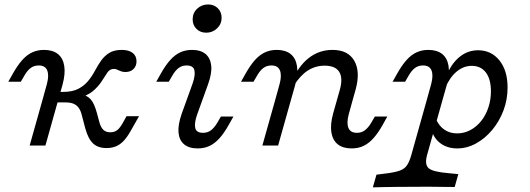

<svg xmlns="http://www.w3.org/2000/svg" viewBox="-20 -648 2358 855"><path d="M454 11.3Q416.1 11.3 394.4 -9.3Q372.6 -29.8 359.7 -76.6L344.4 -134.7Q339.5 -155.6 330.2 -168.1Q321 -180.6 306.9 -186.3Q292.7 -191.9 271.8 -191.9H216.1L229 -238.7H260.5Q302.4 -238.7 328.6 -252.4Q354.8 -266.1 372.2 -287.1Q389.5 -308.1 402.4 -332.3Q415.3 -356.5 429.8 -377.4Q444.4 -398.4 466.1 -412.1Q487.9 -425.8 521.8 -425.8Q553.2 -425.8 570.6 -412.5Q587.9 -399.2 587.9 -375Q587.9 -354 574.6 -340.7Q561.3 -327.4 538.7 -327.4Q529 -327.4 522.2 -329.4Q515.3 -331.5 509.7 -334.3Q504 -337.1 498.8 -339.1Q493.5 -341.1 487.1 -341.1Q469.4 -341.1 458.5 -325.4Q447.6 -309.7 433.5 -287.1Q419.4 -264.5 394.8 -243.1Q370.2 -221.8 325 -210.5L340.3 -229.8Q368.5 -222.6 384.3 -205.2Q400 -187.9 412.1 -142.7L421.8 -106.5Q428.2 -81.5 439.9 -70.2Q451.6 -58.9 471 -58.9Q489.5 -58.9 502 -68.5Q514.5 -78.2 527.4 -101.6L543.5 -130.6H599.2L558.9 -59.7Q544.4 -34.7 529 -19Q513.7 -3.2 495.6 4Q477.4 11.3 454 11.3ZM170.2 -206.5 188.7 -273.4Q199.2 -312.1 190.3 -334.3Q181.5 -356.5 152.4 -356.5Q131.5 -356.5 116.5 -345.2Q101.6 -333.9 89.5 -312.9L72.6 -283.9H16.9L36.3 -318.5Q58.1 -357.3 79 -380.6Q100 -404 123.8 -414.9Q147.6 -425.8 175.8 -425.8Q214.5 -425.8 237.5 -407.7Q260.5 -389.5 266.1 -354.4Q271.8 -319.4 258.1 -269.4L240.3 -206.5ZM112.1 0 170.2 -206.5H240.3L182.3 0Z M857.3 -136.3Q844.4 -98.4 849.6 -77.4Q854.8 -56.5 883.9 -56.5Q904.8 -56.5 919.8 -68.1Q934.7 -79.8 946.8 -100L963.7 -129H1019.4L1000 -94.4Q979 -56.5 957.7 -32.7Q936.3 -8.9 912.9 2Q889.5 12.9 860.5 12.9Q821.8 12.9 800 -5.2Q778.2 -23.4 775 -57.3Q771.8 -91.1 788.7 -140.3L837.9 -276.6Q850.8 -314.5 845.6 -335.5Q840.3 -356.5 811.3 -356.5Q790.3 -356.5 775.4 -345.2Q760.5 -333.9 748.4 -312.9L731.5 -283.9H675.8L695.2 -318.5Q716.9 -357.3 737.9 -380.6Q758.9 -404 782.7 -414.9Q806.5 -425.8 834.7 -425.8Q873.4 -425.8 895.2 -407.7Q916.9 -389.5 920.6 -355.6Q924.2 -321.8 906.5 -272.6ZM898.4 -502.4Q871.8 -502.4 854.8 -519.4Q837.9 -536.3 837.9 -562.1Q837.9 -590.3 858.1 -609.3Q878.2 -628.2 906.5 -628.2Q933.1 -628.2 950 -611.3Q966.9 -594.4 966.9 -568.5Q966.9 -541.1 946.8 -521.8Q926.6 -502.4 898.4 -502.4Z M1481.5 -206.5 1492.7 -246Q1508.1 -300 1490.7 -327.8Q1473.4 -355.6 1425.8 -355.6Q1384.7 -355.6 1350.8 -333.9Q1316.9 -312.1 1288.7 -266.9V-305.6Q1319.4 -365.3 1362.9 -395.6Q1406.5 -425.8 1460.5 -425.8Q1529.8 -425.8 1557.7 -377.4Q1585.5 -329 1563.7 -249.2L1551.6 -206.5ZM1206.5 -206.5 1225 -273.4Q1235.5 -312.1 1226.6 -334.3Q1217.7 -356.5 1188.7 -356.5Q1167.7 -356.5 1152.8 -345.2Q1137.9 -333.9 1125.8 -312.9L1108.9 -283.9H1053.2L1072.6 -318.5Q1094.4 -357.3 1115.3 -380.6Q1136.3 -404 1160.1 -414.9Q1183.9 -425.8 1212.1 -425.8Q1250.8 -425.8 1273.8 -407.7Q1296.8 -389.5 1302.4 -354.4Q1308.1 -319.4 1294.4 -269.4L1276.6 -206.5ZM1148.4 0 1206.5 -206.5H1276.6L1218.5 0ZM1533.1 -139.5Q1522.6 -100.8 1531.5 -78.6Q1540.3 -56.5 1569.4 -56.5Q1590.3 -56.5 1605.2 -68.1Q1620.2 -79.8 1632.3 -100L1649.2 -129H1704.8L1685.5 -94.4Q1664.5 -56.5 1643.1 -32.7Q1621.8 -8.9 1598.4 2Q1575 12.9 1546 12.9Q1507.3 12.9 1484.3 -5.2Q1461.3 -23.4 1455.6 -58.5Q1450 -93.5 1463.7 -143.5L1481.5 -206.5H1551.6Z M2108.9 -424.2Q2167.7 -424.2 2204 -379Q2240.3 -333.9 2240.3 -258.1Q2240.3 -204.8 2222.2 -156.5Q2204 -108.1 2172.2 -69.8Q2140.3 -31.5 2100 -9.3Q2059.7 12.9 2016.1 12.9Q1971.8 12.9 1941.1 -10.1Q1910.5 -33.1 1900.8 -72.6L1921.8 -117.7Q1934.7 -87.1 1958.9 -70.6Q1983.1 -54 2015.3 -54Q2046.8 -54 2074.2 -68.5Q2101.6 -83.1 2122.2 -108.5Q2142.7 -133.9 2154.4 -168.1Q2166.1 -202.4 2166.1 -241.1Q2166.1 -296 2143.5 -325.4Q2121 -354.8 2080.6 -354.8Q2044.4 -354.8 2013.7 -329.4Q1983.1 -304 1962.9 -256.5L1966.1 -307.3Q1989.5 -364.5 2026.2 -394.4Q2062.9 -424.2 2108.9 -424.2ZM1881.5 -206.5 1900 -273.4Q1910.5 -312.1 1901.6 -334.3Q1892.7 -356.5 1863.7 -356.5Q1842.7 -356.5 1827.8 -345.2Q1812.9 -333.9 1800.8 -312.9L1783.9 -283.9H1728.2L1747.6 -318.5Q1769.4 -357.3 1790.3 -380.6Q1811.3 -404 1835.1 -414.9Q1858.9 -425.8 1887.1 -425.8Q1925.8 -425.8 1948.8 -407.7Q1971.8 -389.5 1977.4 -354.4Q1983.1 -319.4 1969.4 -269.4L1951.6 -206.5ZM1808.9 183.9Q1773.4 183.9 1744.8 184.3Q1716.1 184.7 1690.7 185.1Q1665.3 185.5 1640.3 186.3L1656.5 129.8L1707.3 123.4Q1742.7 118.5 1762.5 110.9Q1782.3 103.2 1792.7 87.5Q1803.2 71.8 1811.3 43.5L1881.5 -206.5H1951.6L1881.5 43.5Q1870.2 85.5 1889.5 101.6Q1908.9 117.7 1979.8 123.4L2021 127.4L2004.8 184.7Q1986.3 184.7 1955.6 184.3Q1925 183.9 1887.9 183.5Q1850.8 183.1 1811.3 183.9H1807.3Z"/></svg>

Font: Playfair 5pt SemiExpanded Light
Style: Italic
Weight: 300
Width: 6
Italic angle: -15.6°
Designer: Claus Eggers Sørensen
Foundry: Claus Eggers Sørensen
Version: Version 2.203